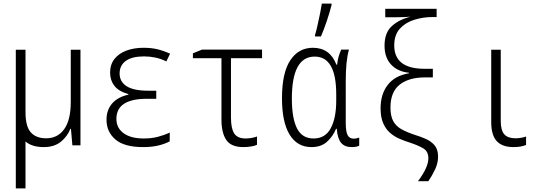

<svg xmlns="http://www.w3.org/2000/svg" viewBox="-20 -809 3040 1069"><path d="M223 10Q159 10 122 -21V240H68V-532H122V-184Q122 -105 151.5 -72Q181 -39 237 -39Q301 -39 337.5 -90Q374 -141 374 -242V-532H428V0H383L375 -92H372Q355 -49 318.5 -19.5Q282 10 223 10Z M777 10Q672 10 622.5 -32.5Q573 -75 573 -142Q573 -197 604.5 -233Q636 -269 695 -282V-285Q641 -300 617 -331Q593 -362 593 -404Q593 -450 617.5 -481Q642 -512 684.5 -527.5Q727 -543 779 -543Q823 -543 857.5 -534.5Q892 -526 927 -510L906 -467Q876 -482 845 -488.5Q814 -495 782 -495Q715 -495 680.5 -470Q646 -445 646 -400Q646 -354 685 -329Q724 -304 805 -304H850V-259H798Q628 -259 628 -147Q628 -97 668 -67.5Q708 -38 780 -38Q823 -38 858 -47Q893 -56 925 -71V-22Q897 -7 860 1.5Q823 10 777 10Z M1335 10Q1267 10 1240 -29.5Q1213 -69 1213 -144V-485H1054V-512L1105 -533H1439V-485H1266V-154Q1266 -94 1284 -66Q1302 -38 1348 -38Q1363 -38 1380.5 -41Q1398 -44 1411 -49V-3Q1400 3 1378 6.5Q1356 10 1335 10Z M1714 10Q1635 10 1592.5 -59.5Q1550 -129 1550 -262Q1550 -403 1596 -473Q1642 -543 1722 -543Q1817 -543 1853 -449H1857Q1859 -471 1865 -492.5Q1871 -514 1880 -533H1923Q1914 -502 1909.5 -459Q1905 -416 1905 -354V-126Q1905 -76 1915.5 -56.5Q1926 -37 1949 -37Q1965 -37 1980 -43V2Q1966 10 1938 10Q1899 10 1879 -14Q1859 -38 1855 -92H1851Q1834 -50 1801 -20Q1768 10 1714 10ZM1726 -38Q1791 -38 1821.5 -95Q1852 -152 1852 -248V-284Q1852 -494 1732 -494Q1605 -494 1605 -260Q1605 -151 1633.5 -94.5Q1662 -38 1726 -38ZM1734 -614Q1740 -633 1747.5 -666.5Q1755 -700 1762 -734Q1769 -768 1772 -789H1826V-781Q1816 -741 1799.5 -692Q1783 -643 1767 -606H1734Z M2307 200Q2365 123 2365 72Q2365 33 2335 16Q2305 -1 2262 -15Q2233 -24 2204 -36.5Q2175 -49 2151.5 -69.5Q2128 -90 2113.5 -123Q2099 -156 2099 -206Q2099 -285 2139 -336.5Q2179 -388 2257 -401V-404Q2195 -410 2158 -449Q2121 -488 2121 -555Q2121 -627 2162 -664Q2203 -701 2266 -716Q2232 -713 2187 -713H2125V-760H2411V-714H2386Q2336 -714 2287 -699Q2238 -684 2206.5 -649.5Q2175 -615 2175 -556Q2175 -426 2344 -426H2390V-378H2346Q2256 -378 2205 -337.5Q2154 -297 2154 -210Q2154 -163 2169.5 -134.5Q2185 -106 2216 -89Q2247 -72 2293 -57Q2323 -48 2352 -35Q2381 -22 2400 0.5Q2419 23 2419 63Q2419 99 2403 133Q2387 167 2365 200Z M2839 10Q2776 10 2745.5 -23.5Q2715 -57 2715 -129V-532H2768V-136Q2768 -83 2788 -61Q2808 -39 2850 -39Q2866 -39 2882.5 -42Q2899 -45 2909 -49V-2Q2881 10 2839 10Z"/></svg>

Font: Noto Sans Mono ExtraCondensed Light
Style: Regular
Weight: 300
Width: 2
Designer: Monotype Design Team
Foundry: Monotype Imaging Inc.
Version: Version 2.014; ttfautohint (v1.8.4.7-5d5b)